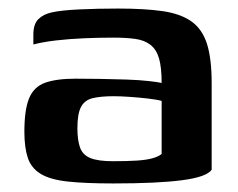

<svg xmlns="http://www.w3.org/2000/svg" viewBox="-20 -424 556 449"><path d="M245 5Q179 5 138 0.5Q97 -4 75 -17.5Q53 -31 45 -55Q37 -79 37 -116Q37 -167 48 -194Q59 -221 85.5 -230.5Q112 -240 157 -240Q182 -240 213.5 -239.5Q245 -239 275 -238Q305 -237 327.5 -234.5Q350 -232 358 -230Q358 -266 352 -287Q346 -308 332 -319Q318 -330 296.5 -333Q275 -336 245 -336Q211 -336 176.5 -334.5Q142 -333 111.5 -329.5Q81 -326 58 -320V-343Q58 -368 70 -379.5Q82 -391 101 -395Q123 -400 165.5 -402Q208 -404 256 -404Q318 -404 360 -398Q402 -392 427.5 -374Q453 -356 464 -321.5Q475 -287 475 -229V-27Q463 -10 405.5 -2.5Q348 5 245 5ZM244 -47Q278 -47 300.5 -48.5Q323 -50 337 -54Q351 -58 358 -64V-188Q348 -191 326.5 -193.5Q305 -196 283 -197.5Q261 -199 246 -199Q216 -199 197 -194.5Q178 -190 169.5 -174Q161 -158 161 -124Q161 -97 167 -79.5Q173 -62 191 -54.5Q209 -47 244 -47Z"/></svg>

Font: Genos Thin SemiBold
Style: Regular
Weight: 600
Version: Version 1.010